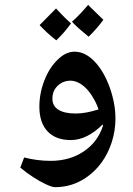

<svg xmlns="http://www.w3.org/2000/svg" viewBox="-20 -580 549 795"><path d="M208 195Q196 195 171 183.5Q146 172 117.5 153.5Q89 135 64 114L80 72Q107 79 134.5 82.5Q162 86 190 86Q268 86 326 47.5Q384 9 406 -58L405 -65Q376 -35 342 -17.5Q308 0 273 0Q211 0 177 -36Q143 -72 143 -138Q143 -194 164 -247.5Q185 -301 219 -333Q252 -366 289 -366Q332 -366 370.5 -326.5Q409 -287 434 -219Q446 -185 452 -153Q458 -121 458 -89Q458 -39 443 8Q428 55 400.5 93Q373 131 334 157Q277 195 208 195ZM293 -110Q316 -110 339.5 -114.5Q363 -119 388 -127Q379 -155 360 -184.5Q341 -214 318 -230Q294 -246 272 -246Q247 -246 228 -232.5Q209 -219 201 -198Q197 -186 197 -171Q197 -141 222 -125.5Q247 -110 293 -110ZM347 -428Q326 -445 309 -460Q292 -475 278 -490Q297 -507 313.5 -524.5Q330 -542 345 -560Q354 -550 370 -535Q386 -520 408 -498Q381 -461 347 -428ZM213 -413Q191 -430 174 -446Q157 -462 144 -476Q161 -493 178 -510.5Q195 -528 212 -545Q221 -535 236.5 -519Q252 -503 274 -483Q261 -465 246 -447.5Q231 -430 213 -413Z"/></svg>

Font: Noto Naskh Arabic
Style: Bold
Weight: 700
Designer: Monotype Design Team, David Williams, Mohamad Dakak and Nizar Qandah
Foundry: Monotype Imaging Inc.
Version: Version 2.016